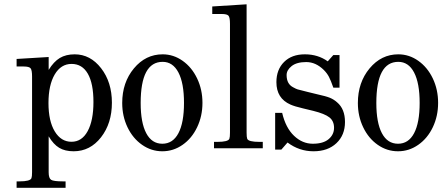

<svg xmlns="http://www.w3.org/2000/svg" viewBox="-20 -702 2094 909"><path d="M328.6 14.2Q287.6 14.2 260.3 -2.2Q232.9 -18.6 210.4 -56.6V113.8Q210.4 141.6 221.9 149.2Q233.4 156.7 277.8 156.7H290.5V187H58.6V156.7H71.8Q123 156.7 128.9 141.6Q131.8 134.3 131.8 112.8V-339.8Q131.8 -370.1 124.8 -378.7Q117.7 -387.2 91.8 -387.2H58.6V-422.9L210.4 -432.1V-371.1Q234.4 -410.2 263.2 -427.5Q292 -444.8 333.5 -444.8Q407.7 -444.8 458.7 -378.9Q509.8 -313 509.8 -215.6Q509.8 -118.2 458.3 -52Q406.7 14.2 328.6 14.2ZM318.4 -30.8Q367.7 -30.8 395 -81.1Q422.4 -131.3 422.4 -219Q422.4 -306.6 395.8 -353Q369.1 -399.4 318.8 -399.4Q268.6 -399.4 239 -349.4Q209.5 -299.3 209.5 -214.1Q209.5 -128.9 239.3 -79.8Q269 -30.8 318.4 -30.8Z M558.6 -214.4Q558.6 -311.5 614 -378.2Q669.4 -444.8 750 -444.8Q801.3 -444.8 844.7 -414.1Q888.2 -383.3 913.3 -330.6Q938.5 -277.8 938.5 -215.1Q938.5 -152.3 913.3 -99.6Q888.2 -46.9 844.5 -16.4Q800.8 14.2 748.5 14.2Q696.3 14.2 652.6 -16.4Q608.9 -46.9 583.7 -99.4Q558.6 -151.9 558.6 -214.4ZM750 -409.2Q646 -409.2 646 -214.4Q646 -121.1 672.4 -71.3Q698.7 -21.5 748.5 -21.5Q798.3 -21.5 824.7 -71.3Q851.1 -121.1 851.1 -214.8Q851.1 -308.6 824.7 -358.9Q798.3 -409.2 750 -409.2Z M1224.1 0H993.2V-30.3H1008.8Q1060.1 -30.3 1065.9 -44.9Q1068.8 -52.7 1068.8 -74.2V-588.9Q1068.8 -619.1 1062 -627.4Q1055.2 -635.7 1030.3 -635.7H984.9V-671.4L1147.5 -681.6V-73.7Q1147.5 -52.7 1150.4 -44.9Q1156.2 -30.3 1208.5 -30.3H1224.1Z M1576.2 -217.3Q1613.3 -186 1613.3 -124.3Q1613.3 -62.5 1572.8 -24.2Q1532.2 14.2 1464.4 14.2Q1396.5 14.2 1341.3 -27.3L1312 6.3H1282.7V-167.5H1315.9Q1332.5 -96.7 1372.1 -59.1Q1411.6 -21.5 1460.9 -21.5Q1510.3 -21.5 1535.9 -43.2Q1561.5 -64.9 1561.5 -96.9Q1561.5 -128.9 1539.6 -146.2Q1517.6 -163.6 1462.9 -177.2L1414.1 -189Q1374.5 -198.2 1355 -207Q1288.6 -236.3 1288.6 -313Q1288.6 -372.6 1325 -408.7Q1361.3 -444.8 1423.3 -444.8Q1485.4 -444.8 1531.7 -411.6L1558.1 -441.4H1587.4V-287.1H1558.1Q1546.4 -320.8 1537.4 -338.1Q1528.3 -355.5 1513.2 -370.6Q1475.1 -408.2 1429.9 -408.2Q1384.8 -408.2 1360.8 -389.2Q1336.9 -370.1 1336.9 -346.7Q1336.9 -303.7 1369.1 -288.1Q1381.3 -281.2 1389.2 -278.8Q1397 -276.4 1437 -266.6L1482.9 -255.4Q1523.4 -246.6 1542 -239Q1560.5 -231.4 1576.2 -217.3Z M1674.3 -214.4Q1674.3 -311.5 1729.7 -378.2Q1785.2 -444.8 1865.7 -444.8Q1917 -444.8 1960.4 -414.1Q2003.9 -383.3 2029.1 -330.6Q2054.2 -277.8 2054.2 -215.1Q2054.2 -152.3 2029.1 -99.6Q2003.9 -46.9 1960.2 -16.4Q1916.5 14.2 1864.3 14.2Q1812 14.2 1768.3 -16.4Q1724.6 -46.9 1699.5 -99.4Q1674.3 -151.9 1674.3 -214.4ZM1865.7 -409.2Q1761.7 -409.2 1761.7 -214.4Q1761.7 -121.1 1788.1 -71.3Q1814.5 -21.5 1864.3 -21.5Q1914.1 -21.5 1940.4 -71.3Q1966.8 -121.1 1966.8 -214.8Q1966.8 -308.6 1940.4 -358.9Q1914.1 -409.2 1865.7 -409.2Z"/></svg>

Font: RIT Rachana
Style: Regular
Weight: 400
Designer: Hussain KH
Version: 1.4.7